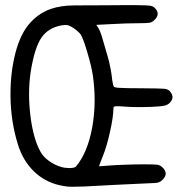

<svg xmlns="http://www.w3.org/2000/svg" viewBox="-20 -712 697 732"><path d="M269.5 -77.1Q313.5 -128.9 331.5 -225.6Q340.8 -277.3 340.8 -330.6Q340.8 -376.5 334 -424.3Q328.1 -461.9 312.5 -513.7Q297.4 -565.4 287.1 -581.5Q283.7 -585.9 275.4 -593.3Q267.1 -600.6 258.8 -606Q245.6 -614.3 237.8 -616.2Q230 -617.7 216.8 -615.7Q164.6 -606.9 138.2 -568.8Q112.3 -530.8 97.7 -442.4Q90.8 -399.4 90.8 -353Q90.8 -314 95.7 -272.9Q106.4 -182.6 135.3 -131.8Q145 -114.3 166.5 -98.6Q188 -83 212.4 -75.7Q227.1 -71.3 243.2 -71.3Q244.6 -71.3 246.6 -71.3Q265.1 -71.8 269.5 -77.1ZM205.1 -6.3Q149.4 -19.5 108.9 -59.1Q68.4 -98.6 49.3 -158.2Q35.2 -202.1 27.8 -249.5Q20.5 -296.9 20 -344.2Q20 -344.2 20 -354.5Q20 -437 38.6 -509.3Q58.6 -586.9 97.2 -627.4Q115.2 -646.5 134.3 -658.7Q153.3 -670.9 174.3 -678.2Q213.4 -691.4 263.2 -691.4Q313.5 -691.9 382.8 -691.9Q422.4 -692.4 450.7 -692.4Q450.7 -692.4 468.8 -692.4Q468.8 -692.4 498.5 -692.4Q544.4 -691.9 554.2 -689.9Q564.5 -687.5 570.3 -681.6Q581.5 -670.4 581.1 -659.2Q581.1 -647.9 569.3 -636.2Q560.5 -627.4 551.3 -625.5Q542 -623.5 509.3 -623.5Q489.3 -623.5 458.5 -622.6Q427.7 -621.6 404.3 -620.1Q404.3 -620.1 347.2 -617.2Q349.6 -612.8 355 -605Q360.8 -596.2 367.2 -576.7Q373.5 -557.1 393.1 -487.8Q397 -473.1 400.9 -453.1Q404.8 -433.6 406.2 -420.4Q407.2 -407.7 409.7 -396.5Q411.6 -384.8 413.6 -382.3Q416 -377.9 437.5 -377Q459.5 -375.5 518.1 -375.5Q592.8 -375 606.9 -373.5Q621.1 -372.1 628.4 -363.3Q637.7 -351.6 637.7 -341.8Q637.7 -341.3 637.7 -340.8Q637.2 -330.1 626.5 -319.3Q618.7 -312 607.4 -309.1Q596.2 -306.6 561 -304.7Q543.9 -303.7 523.4 -303.7Q516.6 -303.7 509.3 -303.7Q480 -303.7 460.4 -305.2Q438.5 -307.1 427.7 -307.1Q423.3 -307.1 421.4 -306.6Q412.6 -306.2 412.6 -301.3Q412.1 -265.1 399.4 -209.5Q387.2 -153.3 371.1 -114.3Q365.2 -99.6 361.3 -89.4Q357.4 -78.6 357.9 -78.1Q358.4 -78.1 372.6 -79.1Q386.2 -79.6 405.3 -81.5Q424.3 -83 457.5 -84Q491.2 -85.4 519.5 -85.4Q529.3 -85.4 537.6 -85.4Q570.8 -85.4 579.6 -84Q590.8 -82.5 600.1 -73.2Q611.8 -61.5 611.8 -50.3Q611.8 -39.1 600.1 -26.9Q593.3 -20 585.9 -17.1Q578.1 -14.2 567.9 -14.2Q560.1 -14.2 513.7 -11.7Q467.3 -9.8 410.2 -6.8Q373.5 -4.9 346.7 -3.4Q319.8 -2 301.3 -1Q274.4 0 257.8 0Q246.1 0 239.3 -0.5Q223.1 -2 205.1 -6.3Z"/></svg>

Font: Casuwalt
Style: Regular
Weight: 400
Designer: Walter E Stewart
Version: 0.1